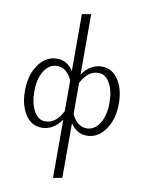

<svg xmlns="http://www.w3.org/2000/svg" viewBox="-105 -788 864 1149"><g transform="rotate(10 326.5 -213.5)"><path d="M473 -418Q535 -418 572.5 -361Q610 -304 610 -217Q610 -121 565 -58Q520 5 454 5Q392 5 354 -53V279L299 289V-65Q250 5 180 5Q117 5 80 -51.5Q43 -108 43 -196Q43 -292 88 -355Q133 -418 200 -418Q262 -418 299 -360V-706L354 -716V-349Q402 -418 473 -418ZM445 -38Q493 -38 523.5 -86.5Q554 -135 554 -212Q554 -284 528 -330.5Q502 -377 459 -377Q395 -377 354 -298V-109Q387 -38 445 -38ZM194 -36Q259 -36 299 -117V-304Q266 -375 208 -375Q160 -375 129.5 -327Q99 -279 99 -202Q99 -129 125 -82.5Q151 -36 194 -36Z"/></g></svg>

Font: EauTestText Semilight
Style: Italic
Weight: 300
Italic angle: -12°
Designer: Christian Thalmann (Catharsis Fonts)
Version: Version 0.001;PS 000.001;hotconv 1.0.88;makeotf.lib2.5.64775